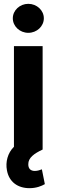

<svg xmlns="http://www.w3.org/2000/svg" viewBox="-20 -789 321 1013"><path d="M16.7 110.1C27.7 170.1 72.8 203.8 135.7 203.8C171.9 203.8 199.2 192.5 216.6 182.5L201 104.4C191.4 107.6 179.7 112.9 163.7 112.9C141 112.9 128.9 100.1 129.3 77.4C128.9 43.3 160.2 21 204.9 0V-545.5H53.6V-14.6C20.2 18.1 8.2 66.1 16.7 110.1ZM129.3 -615.8C174.4 -615.8 211.3 -650.2 211.3 -692.5C211.3 -734.4 174.4 -768.8 129.3 -768.8C84.5 -768.8 47.6 -734.4 47.6 -692.5C47.6 -650.2 84.5 -615.8 129.3 -615.8Z"/></svg>

Font: Inter-Hewn
Style: Bold
Weight: 700
Designer: Rasmus Andersson
Foundry: rsms
Version: Version 3.012;git-f93a4a705